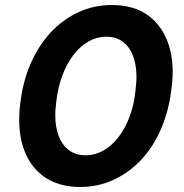

<svg xmlns="http://www.w3.org/2000/svg" viewBox="-20 -732 731 764"><path d="M299 12Q211 12 153 -30.5Q95 -73 71.5 -148.5Q48 -224 61 -323Q71 -408 102 -479Q133 -550 181 -602Q229 -654 291 -683Q353 -712 425 -712Q514 -712 571 -669.5Q628 -627 652 -551.5Q676 -476 662 -377Q652 -292 621.5 -220.5Q591 -149 543 -97.5Q495 -46 433 -17Q371 12 299 12ZM321 -114Q357 -114 390.5 -132.5Q424 -151 450.5 -185Q477 -219 495 -266Q513 -313 519 -371Q528 -438 516.5 -486Q505 -534 476 -560Q447 -586 403 -586Q366 -586 333 -567.5Q300 -549 273.5 -515Q247 -481 229 -434Q211 -387 204 -329Q195 -263 206.5 -214.5Q218 -166 247.5 -140Q277 -114 321 -114Z"/></svg>

Font: DM Sans 11pt ExtraBold
Style: Italic
Weight: 800
Italic angle: -10°
Version: Version 4.004;gftools[0.9.30]